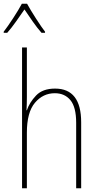

<svg xmlns="http://www.w3.org/2000/svg" viewBox="-42 -1016 531 1036"><path d="M76 -996Q59 -964 29 -918Q-1 -872 -22 -845V-839H-3Q20 -865 45 -900.5Q70 -936 90 -965Q110 -935 134.5 -900Q159 -865 182 -839H201V-845Q183 -868 152.5 -915.5Q122 -963 104 -996ZM77 -760V0H103V-300Q103 -410 146.5 -461.5Q190 -513 254 -513Q307 -513 338 -475.5Q369 -438 369 -353V0H396V-356Q396 -538 255 -538Q188 -538 152.5 -500.5Q117 -463 103 -421H101Q103 -455 103 -494V-760Z"/></svg>

Font: Noto Sans Display SemiCondensed Thin
Style: Regular
Weight: 250
Width: 4
Designer: Monotype Design team
Foundry: Monotype Imaging Inc.
Version: 1.000